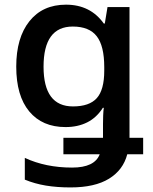

<svg xmlns="http://www.w3.org/2000/svg" viewBox="-20 -571 663 831"><path d="M265.6 -550.8Q371.1 -550.8 429.2 -469.2H433.6L445.3 -540.5H540.5V25.4H599.6V96.7H530.8Q513.2 164.6 451.9 202.4Q390.6 240.2 285.2 240.2Q227.1 240.2 178.5 232.2Q129.9 224.1 87.4 206.5V112.3Q177.7 154.3 292 154.3Q389.6 154.3 411.6 96.7H254.4V25.4H425.8V-34.7Q425.8 -51.3 426.5 -70.6Q427.2 -89.8 429.2 -104.5H425.3Q397.9 -61.5 357.2 -41.3Q316.4 -21 263.7 -21Q163.1 -21 106.7 -88.6Q50.3 -156.2 50.3 -282.7Q50.3 -407.7 107.4 -479.2Q164.6 -550.8 265.6 -550.8ZM294.9 -456.1Q168.5 -456.1 168.5 -282.2Q168.5 -110.4 295.9 -110.4Q366.7 -110.4 398.9 -146.2Q431.2 -182.1 431.2 -265.1V-280.8Q431.2 -372.1 398.7 -414.1Q366.2 -456.1 294.9 -456.1Z"/></svg>

Font: Open Sans SemiBold
Style: Regular
Weight: 600
Designer: Monotype Design Team
Foundry: Monotype Imaging Inc.
Version: Version 3.003; ttfautohint (v1.8.4)